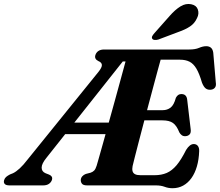

<svg xmlns="http://www.w3.org/2000/svg" viewBox="-70 -955 1132 989"><path d="M653.5 -700 609.5 -638 562.5 -638.5 169.5 -142.5Q144.5 -112 144.5 -91.5Q144.5 -71 165 -62.5L183 -55.5Q192.5 -51.5 196.5 -45Q200.5 -38.5 197.5 -28Q193 -15.5 181.8 -7.8Q170.5 0 152 0H-21Q-39.5 0 -46 -7.8Q-52.5 -15.5 -48.5 -28Q-45.5 -37.5 -38.2 -43.8Q-31 -50 -18.5 -56.5L-3.5 -62.5Q12.5 -70 31.5 -87.5Q50.5 -105 71.5 -132.5L437 -584.5Q455.5 -607.5 454.8 -620.5Q454 -633.5 436.5 -640.5Q425.5 -646 421.8 -653.8Q418 -661.5 421.5 -672Q426 -685 437 -692.5Q448 -700 466.5 -700ZM259 -323.5H529.5L512.5 -264H237.5ZM606 -387.5H768.5Q791.5 -387.5 808.8 -400.8Q826 -414 836 -451.5Q841.5 -461.5 848.2 -466Q855 -470.5 864 -470.5Q878 -470.5 885.2 -463.2Q892.5 -456 894 -443L912 -291Q915 -271.5 906.8 -262.8Q898.5 -254 884.5 -253.5Q873.5 -253 866 -258.8Q858.5 -264.5 853.5 -273.5Q840 -308 821 -321.5Q802 -335 767 -335H590.5ZM733 0H379.5Q359.5 0 352.8 -8Q346 -16 346 -27.5Q346.5 -38.5 353.8 -46.8Q361 -55 372 -59L397 -65.5Q408.5 -69.5 415.5 -77Q422.5 -84.5 428 -102Q430.5 -111 439.5 -142Q448.5 -173 461.2 -219Q474 -265 489.2 -319.8Q504.5 -374.5 520.2 -431.5Q536 -488.5 550.2 -541Q564.5 -593.5 575.8 -635Q587 -676.5 593 -700H905Q936 -700 955.5 -708.5Q975 -717 992.5 -717Q1007.5 -717 1016.8 -709Q1026 -701 1028.5 -683.5L1041.5 -531Q1044.5 -514 1037.8 -504.5Q1031 -495 1017.5 -493Q1001.5 -491 990.5 -498.8Q979.5 -506.5 970.5 -529Q957 -575.5 941.8 -601.2Q926.5 -627 906.2 -637.2Q886 -647.5 857 -647.5H757.5Q752.5 -630 743 -595Q733.5 -560 721.2 -514Q709 -468 695.2 -416.5Q681.5 -365 668.2 -314.5Q655 -264 643.5 -220Q632 -176 624 -144.2Q616 -112.5 613 -99.5Q610 -84 612.8 -73.5Q615.5 -63 625.5 -57.8Q635.5 -52.5 654 -52.5H726Q761.5 -52.5 788.8 -64.2Q816 -76 839.8 -104.2Q863.5 -132.5 888.5 -182.5Q907.5 -213 928 -213Q941.5 -213 949 -203.5Q956.5 -194 956 -177Q954.5 -133 944.2 -97.8Q934 -62.5 916 -37.5Q898 -12.5 873.5 1Q849 14.5 818.5 14.5Q797 14.5 778 7.2Q759 0 733 0ZM804 -873Q832 -905 859.5 -922Q887 -939 915.5 -933Q942 -927.5 949.2 -905.8Q956.5 -884 945 -862Q933 -835 909.2 -819Q885.5 -803 849.5 -790.5L746 -751.5Q736.5 -748.5 727 -749.2Q717.5 -750 714 -756Q710.5 -762.5 715 -770.2Q719.5 -778 726.5 -785.5Z"/></svg>

Font: Fraunces
Style: Bold Italic
Weight: 700
Italic angle: -16°
Version: Version 1.000;[b76b70a41]